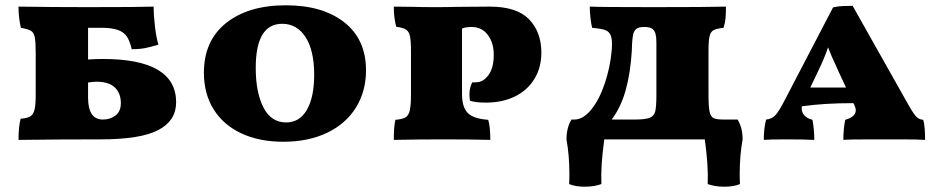

<svg xmlns="http://www.w3.org/2000/svg" viewBox="-20 -527 3548 726"><path d="M646 -140Q646 -71 579 -35.5Q512 0 360 0Q278 0 202 0.5Q126 1 50 2Q50 -48 58 -78Q83 -80 94.5 -87Q106 -94 110.5 -112Q115 -130 115 -170V-326Q115 -368 111.5 -386Q108 -404 97 -410.5Q86 -417 59 -422Q50 -460 50 -502Q176 -500 313 -500Q506 -500 561 -502Q561 -468 566 -426Q571 -384 579 -358Q552 -350 530.5 -345.5Q509 -341 478 -341Q471 -372 459.5 -389Q448 -406 425 -414Q402 -422 362 -422H313V-302Q341 -304 369 -304Q646 -304 646 -140ZM437 -137Q437 -174 414.5 -196Q392 -218 345 -218Q333 -218 313 -215V-158Q313 -75 369 -75Q397 -75 417 -90.5Q437 -106 437 -137Z M751 -252Q751 -373 835 -440Q919 -507 1061 -507Q1200 -507 1282 -442.5Q1364 -378 1364 -261Q1364 -182 1326 -120.5Q1288 -59 1217 -25Q1146 9 1051 9Q960 9 892 -23Q824 -55 787.5 -114Q751 -173 751 -252ZM1168 -244Q1168 -336 1135.5 -386.5Q1103 -437 1047 -437Q947 -437 947 -270Q947 -178 976 -121Q1005 -64 1062 -64Q1113 -64 1140.5 -112Q1168 -160 1168 -244Z M1847 -320Q1847 -365 1824.5 -395Q1802 -425 1763 -425Q1741 -425 1727 -419V-172Q1727 -123 1748 -100.5Q1769 -78 1826 -74Q1834 -49 1834 2Q1766 0 1657 0Q1557 0 1469 2Q1469 -47 1475 -74Q1501 -76 1513 -83Q1525 -90 1529.5 -109.5Q1534 -129 1534 -170V-333Q1534 -374 1530 -391Q1526 -408 1515.5 -415Q1505 -422 1478 -426Q1469 -462 1469 -502L1549 -501Q1574 -500 1627 -500Q1677 -500 1705 -501L1832 -502Q1934 -502 1980.5 -454Q2027 -406 2027 -328Q2027 -272 2001 -229Q1975 -186 1927.5 -162.5Q1880 -139 1817 -139Q1779 -139 1757 -146Q1755 -162 1755 -170Q1755 -196 1766 -216Q1770 -215 1774.5 -215.5Q1779 -216 1781 -216Q1807 -216 1827 -243Q1847 -270 1847 -320Z M2777 130Q2777 156 2778 169Q2755 179 2719 179Q2683 179 2656 169Q2659 100 2645 0H2265Q2251 100 2254 169Q2227 179 2191 179Q2156 179 2132 169Q2133 156 2133 130Q2133 61 2122 0Q2122 -44 2141 -75H2152Q2185 -75 2215.5 -112.5Q2246 -150 2266.5 -210.5Q2287 -271 2293 -336Q2294 -345 2294 -361Q2294 -386 2287 -398Q2280 -410 2265 -414.5Q2250 -419 2219 -422Q2215 -438 2212.5 -461Q2210 -484 2210 -502Q2256 -500 2449 -500Q2657 -500 2725 -502Q2725 -476 2723.5 -458.5Q2722 -441 2716 -422Q2690 -419 2678.5 -413Q2667 -407 2663 -390Q2659 -373 2659 -335V-171Q2659 -125 2663 -105.5Q2667 -86 2678 -80.5Q2689 -75 2716 -75H2769Q2788 -44 2788 0Q2777 61 2777 130ZM2448 -417Q2439 -425 2416 -425Q2393 -425 2384 -416Q2376 -408 2373.5 -394Q2371 -380 2370 -361.5Q2369 -343 2369 -335Q2364 -251 2346 -186.5Q2328 -122 2293 -75H2379Q2420 -75 2436.5 -81.5Q2453 -88 2457.5 -105.5Q2462 -123 2462 -168V-335Q2462 -343 2462 -364.5Q2462 -386 2459 -398Q2456 -410 2448 -417Z M3478 2Q3455 0 3385 0H3333H3274Q3191 0 3169 2Q3169 -41 3176 -74Q3216 -85 3216 -111Q3216 -117 3211 -129L3207 -137Q3096 -137 3012 -125Q3009 -106 3020 -92.5Q3031 -79 3052 -74Q3059 -39 3059 2Q3021 0 2953 0Q2886 0 2868 2Q2868 -42 2877 -75Q2898 -77 2911.5 -91Q2925 -105 2946 -146L3130 -499Q3147 -503 3165 -504Q3183 -505 3204 -505L3417 -127Q3436 -94 3446 -84.5Q3456 -75 3471 -74Q3478 -51 3478 2ZM3179 -196 3150 -258 3140 -281Q3126 -309 3111 -348Q3098 -308 3074 -259L3044 -196Z"/></svg>

Font: Vollkorn SC Black
Style: Regular
Weight: 900
Designer: Friedrich Althausen
Foundry: Friedrich Althausen
Version: Version 4.015